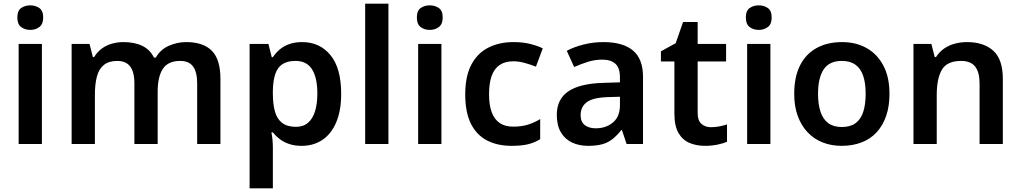

<svg xmlns="http://www.w3.org/2000/svg" viewBox="-20 -780 5529 1040"><path d="M207 -542V0H81V-542ZM144 -751Q172 -751 193 -736.5Q214 -722 214 -685Q214 -649 193 -633.5Q172 -618 144 -618Q115 -618 94.5 -633.5Q74 -649 74 -685Q74 -722 94.5 -736.5Q115 -751 144 -751Z M989 -552Q1081 -552 1127.5 -505Q1174 -458 1174 -353V0H1048V-329Q1048 -389 1026 -419.5Q1004 -450 956 -450Q890 -450 862 -407Q834 -364 834 -282V0H708V-329Q708 -369 698 -396Q688 -423 667.5 -436.5Q647 -450 615 -450Q570 -450 543 -428.5Q516 -407 505 -366Q494 -325 494 -265V0H368V-542H465L483 -471H490Q507 -499 531.5 -517Q556 -535 586.5 -543.5Q617 -552 648 -552Q709 -552 751 -531.5Q793 -511 814 -468H824Q849 -512 894.5 -532Q940 -552 989 -552Z M1617 -552Q1712 -552 1770 -481.5Q1828 -411 1828 -272Q1828 -180 1801 -117Q1774 -54 1726 -22Q1678 10 1614 10Q1575 10 1545 -0.5Q1515 -11 1494 -27.5Q1473 -44 1458 -63H1450Q1454 -45 1456 -22.5Q1458 0 1458 20V240H1332V-542H1434L1452 -470H1458Q1473 -493 1494.5 -511.5Q1516 -530 1546.5 -541Q1577 -552 1617 -552ZM1581 -450Q1537 -450 1510 -432.5Q1483 -415 1471 -379Q1459 -343 1458 -289V-273Q1458 -215 1469.5 -175Q1481 -135 1508.5 -114Q1536 -93 1583 -93Q1623 -93 1648.5 -115Q1674 -137 1686.5 -177.5Q1699 -218 1699 -274Q1699 -358 1670.5 -404Q1642 -450 1581 -450Z M2084 0H1958V-760H2084Z M2371 -542V0H2245V-542ZM2308 -751Q2336 -751 2357 -736.5Q2378 -722 2378 -685Q2378 -649 2357 -633.5Q2336 -618 2308 -618Q2279 -618 2258.5 -633.5Q2238 -649 2238 -685Q2238 -722 2258.5 -736.5Q2279 -751 2308 -751Z M2751 10Q2674 10 2617.5 -19.5Q2561 -49 2530.5 -110.5Q2500 -172 2500 -268Q2500 -368 2533.5 -430.5Q2567 -493 2626 -522.5Q2685 -552 2761 -552Q2812 -552 2852 -542Q2892 -532 2920 -518L2883 -419Q2852 -431 2821 -439.5Q2790 -448 2761 -448Q2716 -448 2686.5 -428Q2657 -408 2643 -368.5Q2629 -329 2629 -269Q2629 -211 2643.5 -172Q2658 -133 2687 -113.5Q2716 -94 2759 -94Q2805 -94 2840 -105Q2875 -116 2906 -135V-26Q2875 -7 2839.5 1.5Q2804 10 2751 10Z M3249 -552Q3354 -552 3408.5 -506.5Q3463 -461 3463 -364V0H3374L3349 -75H3345Q3322 -46 3297.5 -26.5Q3273 -7 3241.5 1.5Q3210 10 3165 10Q3117 10 3078.5 -8Q3040 -26 3018 -63.5Q2996 -101 2996 -158Q2996 -242 3057.5 -284.5Q3119 -327 3244 -331L3338 -334V-361Q3338 -413 3313 -435Q3288 -457 3243 -457Q3202 -457 3164 -445Q3126 -433 3090 -417L3050 -505Q3090 -526 3141.5 -539Q3193 -552 3249 -552ZM3272 -254Q3189 -251 3157 -225.5Q3125 -200 3125 -157Q3125 -119 3148 -102Q3171 -85 3207 -85Q3262 -85 3300 -116.5Q3338 -148 3338 -210V-256Z M3831 -91Q3855 -91 3877 -95.5Q3899 -100 3918 -106V-12Q3898 -3 3866 3.5Q3834 10 3799 10Q3753 10 3715.5 -5.5Q3678 -21 3655.5 -59Q3633 -97 3633 -165V-447H3560V-502L3640 -546L3680 -661H3759V-542H3913V-447H3759V-166Q3759 -128 3779 -109.5Q3799 -91 3831 -91Z M4153 -542V0H4027V-542ZM4090 -751Q4118 -751 4139 -736.5Q4160 -722 4160 -685Q4160 -649 4139 -633.5Q4118 -618 4090 -618Q4061 -618 4040.5 -633.5Q4020 -649 4020 -685Q4020 -722 4040.5 -736.5Q4061 -751 4090 -751Z M4798 -272Q4798 -204 4780 -152Q4762 -100 4728.5 -63.5Q4695 -27 4646.5 -8.5Q4598 10 4539 10Q4483 10 4436 -8.5Q4389 -27 4354.5 -63.5Q4320 -100 4301 -152Q4282 -204 4282 -272Q4282 -362 4313 -424.5Q4344 -487 4402.5 -519.5Q4461 -552 4541 -552Q4617 -552 4674.5 -519.5Q4732 -487 4765 -424.5Q4798 -362 4798 -272ZM4411 -272Q4411 -215 4424.5 -174.5Q4438 -134 4466.5 -113Q4495 -92 4540 -92Q4586 -92 4614.5 -113Q4643 -134 4656 -174.5Q4669 -215 4669 -272Q4669 -330 4655.5 -369.5Q4642 -409 4613.5 -429.5Q4585 -450 4540 -450Q4472 -450 4441.5 -404Q4411 -358 4411 -272Z M5218 -552Q5309 -552 5360.5 -505Q5412 -458 5412 -353V0H5286V-328Q5286 -389 5262 -419.5Q5238 -450 5186 -450Q5110 -450 5082 -402.5Q5054 -355 5054 -265V0H4928V-542H5025L5043 -471H5050Q5068 -499 5094 -517Q5120 -535 5152 -543.5Q5184 -552 5218 -552Z"/></svg>

Font: Noto Sans Thai SemiBold
Style: Regular
Weight: 600
Version: Version 2.001